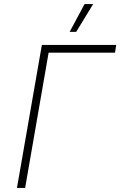

<svg xmlns="http://www.w3.org/2000/svg" viewBox="-20 -920 589 940"><path d="M63 0H103L218 -662H543L549 -700H185ZM436 -900H394L321 -764H353Z"/></svg>

Font: Fixel Display 20240404 ExLight
Style: Italic
Weight: 200
Italic angle: -10°
Designer: AlfaBravo + MacPaw
Foundry: Kyrylo Tkachov, Marchela Mozhyna, Serhii Makarenko, Maria Weinstein, Zakhar Kryvoshyya
Version: Version 1.211;Glyphs 3.2 (3225)